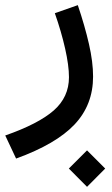

<svg xmlns="http://www.w3.org/2000/svg" viewBox="-118 -348 432 743"><path d="M148.4 304.2 218.8 233.9 289.1 304.2 218.8 375ZM94.2 -296.9 183.1 -328.1Q210.4 -247.1 226.3 -177.5Q242.2 -107.9 242.2 -51.8Q242.2 57.6 170.7 133.5Q99.1 209.5 -55.7 265.6L-97.7 176.3Q30.8 131.3 89.8 79.6Q148.9 27.8 148.9 -49.3Q148.9 -94.2 134 -160.2Q119.1 -226.1 94.2 -296.9Z"/></svg>

Font: Estedad-FD Medium
Style: Regular
Weight: 500
Designer: Amin Abedi
Version: Version 7.3